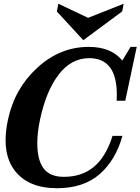

<svg xmlns="http://www.w3.org/2000/svg" viewBox="-20 -993 748 1023"><path d="M283.7 9.8Q129.9 9.8 57.6 -85.4Q9.8 -148.4 9.8 -246.1Q9.8 -296.4 22.5 -355.5Q57.6 -521 178.7 -632.1Q299.8 -743.2 452.6 -743.2Q572.3 -743.2 631.8 -670.4L675.8 -743.2H708.5L647.5 -456.1H601.6Q602.5 -472.7 602.5 -488.3Q602.5 -683.1 455.6 -683.1Q359.4 -683.1 292.5 -595.5Q225.6 -507.8 193.4 -356.4Q178.7 -286.6 178.7 -231.4Q178.7 -139.6 212.6 -95.2Q246.6 -50.8 320.3 -50.8Q416.5 -50.8 480.7 -104.5Q544.9 -158.2 579.6 -269H632.3Q596.7 -140.1 511 -65.2Q425.3 9.8 283.7 9.8ZM423.8 -778.8 282.7 -932.1 291 -973.1 449.2 -897.9 639.2 -973.1 630.9 -932.1Z"/></svg>

Font: Munson
Style: Bold Italic
Weight: 700
Italic angle: -12°
Designer: Paul James MIller
Foundry: High-Logic / Made with FontCreator
Version: Version 2.10;May 5, 2019;FontCreator 11.5.0.2430 64-bit